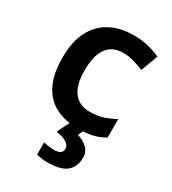

<svg xmlns="http://www.w3.org/2000/svg" viewBox="-192 -653 887 993"><g transform="rotate(30 251.5 -156.5)"><path d="M300 10Q222 10 165.5 -19.5Q109 -49 78.5 -110.5Q48 -172 48 -268Q48 -368 82 -430.5Q116 -493 175 -523Q234 -553 311 -553Q362 -553 402 -542.5Q442 -532 471 -518L433 -417Q401 -430 370 -438.5Q339 -447 310 -447Q180 -447 180 -269Q180 -182 213 -139Q246 -96 308 -96Q354 -96 389.5 -107.5Q425 -119 457 -138V-27Q425 -8 389 1Q353 10 300 10ZM399 128Q399 181 365 210.5Q331 240 249 240Q229 240 213 237.5Q197 235 185 232V159Q197 162 215.5 164.5Q234 167 249 167Q270 167 283.5 159.5Q297 152 297 132Q297 112 276 98.5Q255 85 213 79L252 0H334L317 38Q349 47 374 68.5Q399 90 399 128Z"/></g></svg>

Font: Noto Sans Adlam Unjoined SemiBold
Style: Regular
Weight: 600
Version: Version 3.001